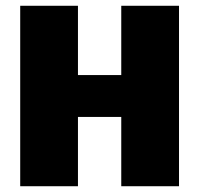

<svg xmlns="http://www.w3.org/2000/svg" viewBox="-20 -645 690 665"><path d="M250 0H50V-625H250ZM400 -625H600V0H400ZM416 -240H234V-385H416Z"/></svg>

Font: Changa ExtraBold
Style: Regular
Weight: 800
Designer: Eduardo Rodriguez Tunni
Foundry: Eduardo Rodriguez Tunni
Version: Version 3.002; ttfautohint (v1.8.2)